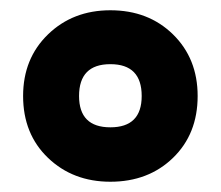

<svg xmlns="http://www.w3.org/2000/svg" viewBox="-20 -744 430 374"><path d="M365 -557Q365 -630 317 -677Q269 -724 195 -724Q122 -724 73.5 -677Q25 -630 25 -557Q25 -483 73.5 -436.5Q122 -390 195 -390Q269 -390 317 -436.5Q365 -483 365 -557ZM134 -557Q134 -619 195 -619Q256 -619 256 -557Q256 -496 195 -496Q134 -496 134 -557Z"/></svg>

Font: Noto Sans UI SemiCondensed Black
Style: Regular
Weight: 900
Width: 4
Designer: Monotype Design Team
Foundry: Monotype Imaging Inc.
Version: 1.001